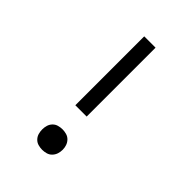

<svg xmlns="http://www.w3.org/2000/svg" viewBox="-218 -831 936 936"><g transform="rotate(45 250.0 -363.5)"><path d="M211 -260V-735H289V-260ZM250 8Q236 8 222 4Q208 0 198 -10.5Q188 -21 184 -34.5Q180 -48 180 -63Q180 -77 184 -90.5Q188 -104 198 -114.5Q208 -125 222 -129Q236 -133 250 -133Q264 -133 278 -129Q292 -125 302 -114.5Q312 -104 316.5 -90.5Q321 -77 321 -63Q321 -48 316.5 -34.5Q312 -21 302 -10.5Q292 0 278 4Q264 8 250 8Z"/></g></svg>

Font: Iosevka Curly Slab
Style: Regular
Weight: 400
Monospace: yes
Designer: Belleve Invis
Foundry: Belleve Invis
Version: Version 22.1.2; ttfautohint (v1.8.4)